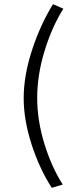

<svg xmlns="http://www.w3.org/2000/svg" viewBox="-20 -746 400 924"><path d="M94 -274Q94 -381 133.5 -503Q173 -625 235 -726L285 -704Q230 -617 194.5 -501Q159 -385 159 -275Q159 -167 193.5 -54.5Q228 58 282 142L229 158Q169 64 131.5 -52.5Q94 -169 94 -274Z"/></svg>

Font: Wittgenstein
Style: Regular
Weight: 400
Designer: Jörg Drees
Foundry: Jörg Drees
Version: Version 1.003;Glyphs 3.1.2 (3151)